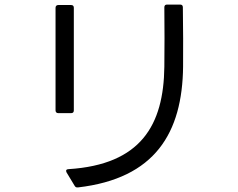

<svg xmlns="http://www.w3.org/2000/svg" viewBox="-20 -782 1040 840"><path d="M306 30C309 36 314 39 321 38C658 -1 778 -200 781 -491C782 -563 781 -662 780 -750C780 -758 776 -762 768 -762H711C703 -762 699 -758 699 -750C700 -660 700 -567 699 -490C696 -234 596 -62 280 -42C270 -42 267 -36 271 -28ZM223 -299C223 -291 228 -287 235 -287H291C299 -287 303 -291 303 -299V-748C303 -756 299 -760 291 -760H235C228 -760 223 -756 223 -748Z"/></svg>

Font: LINE Seed JP App_OTF Regular
Style: Regular
Weight: 400
Designer: LY Corporation & Fontrix & Fontworks
Version: Version 1.002